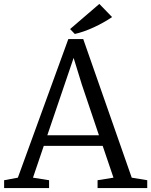

<svg xmlns="http://www.w3.org/2000/svg" viewBox="-20 -958 770 978"><path d="M486 -938 551 -871Q508 -842 457 -818.5Q406 -795 361 -785L337 -810ZM71 -53 328 -759H404L651 -53L730 -40V0H477V-40L558 -53L503 -215H203L148 -53L230 -40V0H1V-40ZM397 -527 355 -663 221 -269H484Z"/></svg>

Font: Martel
Style: Regular
Weight: 400
Designer: Dan Reynolds
Foundry: Dan Reynolds
Version: Version 1.001; ttfautohint (v1.1) -l 5 -r 5 -G 72 -x 0 -D la